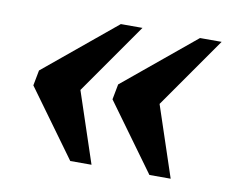

<svg xmlns="http://www.w3.org/2000/svg" viewBox="-53 -523 619 516"><g transform="rotate(10 256.5 -265.0)"><path d="M129 -218 146 -312 226 -72H168L35 -255L43 -297L238 -458H297ZM345 -218 362 -312 442 -72H384L251 -255L259 -297L454 -458H513Z"/></g></svg>

Font: Roboto Serif 72pt SemiCondensed SemiBold
Style: Italic
Weight: 600
Width: 4
Italic angle: -10°
Designer: Greg Gazdowicz
Foundry: Commercial Type
Version: Version 1.008